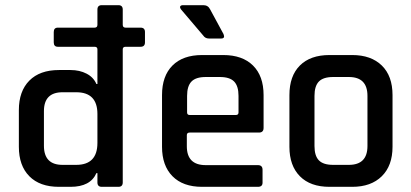

<svg xmlns="http://www.w3.org/2000/svg" viewBox="-20 -723 1591 743"><path d="M253 0H208Q134 0 93.5 -41Q53 -82 53 -155V-297Q53 -370 93.5 -411Q134 -452 208 -452H253Q288 -452 315 -438Q342 -424 353 -398H357V-532Q357 -542 346 -542H204Q188 -542 188 -559V-599Q188 -616 204 -616H346Q357 -616 357 -627V-686Q357 -703 374 -703H438Q455 -703 455 -686V-627Q455 -616 466 -616H524Q541 -616 541 -599V-559Q541 -542 524 -542H466Q455 -542 455 -532V-17Q455 0 438 0H374Q357 0 357 -17V-53H353Q330 0 253 0ZM357 -170V-282Q357 -366 275 -366H222Q150 -366 150 -293V-159Q150 -85 222 -85H275Q357 -85 357 -170Z M836 -574H788Q774 -574 766 -586L681 -686Q675 -694 677.5 -698.5Q680 -703 689 -703H767Q785 -703 793 -687L845 -591Q852 -574 836 -574ZM978 0H762Q688 0 647.5 -41Q607 -82 607 -155V-355Q607 -429 647.5 -469.5Q688 -510 762 -510H844Q918 -510 959 -469.5Q1000 -429 1000 -355V-228Q1000 -210 982 -210H714Q703 -210 703 -200V-157Q703 -84 776 -84H978Q996 -84 996 -66V-16Q996 0 978 0ZM714 -278H893Q903 -278 903 -288V-352Q903 -390 886 -407.5Q869 -425 831 -425H776Q738 -425 721 -407.5Q704 -390 704 -352V-288Q704 -278 714 -278Z M1343 0H1255Q1181 0 1140.5 -41Q1100 -82 1100 -155V-355Q1100 -429 1140.5 -469.5Q1181 -510 1255 -510H1343Q1416 -510 1457.5 -469.5Q1499 -429 1499 -355V-155Q1499 -82 1457.5 -41Q1416 0 1343 0ZM1269 -85H1330Q1402 -85 1402 -158V-352Q1402 -425 1330 -425H1269Q1231 -425 1214 -407.5Q1197 -390 1197 -352V-158Q1197 -120 1214 -102.5Q1231 -85 1269 -85Z"/></svg>

Font: Rajdhani SemiBold
Style: Regular
Weight: 600
Designer: Satya Rajpurohit, Jyotish Sonowal
Foundry: Indian Type Foundry
Version: Version 1.201 February 1, 2022